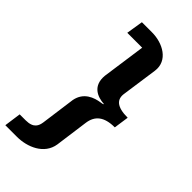

<svg xmlns="http://www.w3.org/2000/svg" viewBox="-318 -782 1002 1002"><g transform="rotate(45 182.5 -281.0)"><path d="M-44 161H42C117 161 206 125 219 40L244 -144C252 -203 289 -235 368 -235L380 -318C297 -318 271 -348 279 -395L307 -592C319 -678 234 -723 155 -723H80L65 -630H175L141 -389C133 -307 192 -284 241 -281C245 -280 237 -276 226 -275C182 -269 125 -249 112 -181L86 10C82 37 72 68 13 68H-31Z"/></g></svg>

Font: United Sans ExtraBold
Style: Italic
Weight: 800
Italic angle: -8°
Designer: Pablo Impallari, Rodrigo Fuenzalida (Modified by Dan O. Williams)
Version: Version 1.000;PS 001.000;hotconv 1.0.88;makeotf.lib2.5.64775